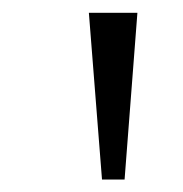

<svg xmlns="http://www.w3.org/2000/svg" viewBox="-20 -748 293 307"><path d="M143.1 -460.9 122.1 -727.5H199.7L179.2 -460.9Z"/></svg>

Font: Inter 16pt Light
Style: Regular
Weight: 300
Version: Version 4.001;git-66647c0bb